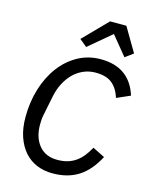

<svg xmlns="http://www.w3.org/2000/svg" viewBox="-137 -1028 896 1129"><g transform="rotate(15 311.0 -463.5)"><path d="M293 12Q241 12 197.5 -6Q154 -24 122.5 -59.5Q91 -95 73 -147Q55 -199 55 -267Q55 -358 79.5 -438.5Q104 -519 149 -579.5Q194 -640 257 -675Q320 -710 396 -710Q571 -710 622 -549L540 -513Q523 -568 487.5 -597Q452 -626 387 -626Q348 -626 314 -611.5Q280 -597 253 -570.5Q226 -544 206.5 -506.5Q187 -469 178 -423L155 -309Q151 -291 150 -275.5Q149 -260 149 -246Q149 -168 188.5 -120Q228 -72 300 -72Q336 -72 363.5 -80.5Q391 -89 413.5 -105Q436 -121 454 -144Q472 -167 488 -196L562 -159Q516 -71 451 -29.5Q386 12 293 12ZM489 -939 575 -793 526 -757 431 -873 293 -757 248 -794 390 -939Z"/></g></svg>

Font: IBM Plex Sans Text
Style: Italic
Weight: 450
Italic angle: -11°
Designer: Mike Abbink, Paul van der Laan, Pieter van Rosmalen
Foundry: Bold Monday
Version: Version 3.005